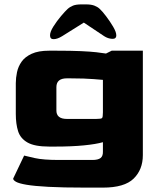

<svg xmlns="http://www.w3.org/2000/svg" viewBox="-20 -679 731 875"><path d="M369 176Q266 176 201 172.5Q136 169 101 163Q66 157 53 149.5Q40 142 40 135L90 30Q101 33 139 41.5Q177 50 250 50H401Q427 50 438.5 41Q450 32 449 10V-31Q418 -22 362.5 -16.5Q307 -11 233 -11H204Q138 -11 105.5 -29.5Q73 -48 62.5 -81Q52 -114 52 -160V-300Q52 -324 57.5 -350Q63 -376 78.5 -398Q94 -420 124.5 -434Q155 -448 204 -448H234Q304 -448 348 -446Q392 -444 418.5 -441Q445 -438 463 -435L489 -448H631V28Q631 94 589 135Q547 176 449 176ZM285 -137H418Q441 -137 445 -141Q449 -145 449 -167V-315Q427 -317 406.5 -318.5Q386 -320 360.5 -321Q335 -322 296 -322H285Q237 -322 237 -282V-177Q236 -137 285 -137ZM208 -518Q208 -534 223.5 -558.5Q239 -583 258 -605.5Q277 -628 288 -638Q299 -648 313 -653.5Q327 -659 352 -659H372Q396 -659 411 -653Q426 -647 435 -638Q446 -628 463.5 -605Q481 -582 495.5 -557.5Q510 -533 510 -518Q510 -501 491 -502Q472 -503 455 -514L362 -576L263 -514Q242 -501 225 -500.5Q208 -500 208 -518Z"/></svg>

Font: Goldman
Style: Bold
Weight: 700
Designer: Jaikishan Patel
Version: Version 1.000; ttfautohint (v1.8.3)